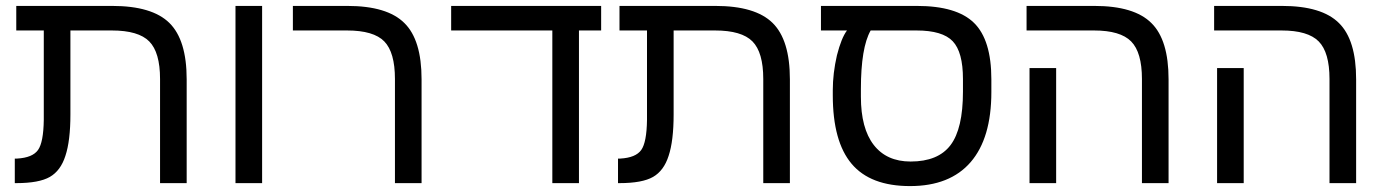

<svg xmlns="http://www.w3.org/2000/svg" viewBox="-20 -619 4684 649"><path d="M128 -214V-516H35V-599H359Q494 -599 552.5 -541.5Q611 -484 611 -351V0H521V-352Q521 -442 484.5 -479Q448 -516 358 -516H218V-232Q218 -143 201 -92Q185 -42 148.5 -21Q112 0 35 0H30V-83H38Q90 -86 108.5 -112Q127 -138 128 -214Z M776 0V-599H866V0Z M1405 -351V0H1315V-352Q1315 -442 1279 -479Q1243 -516 1153 -516H970V-599H1154Q1289 -599 1347 -541Q1405 -484 1405 -351Z M1937 -516V0H1847V-516H1505V-599H2012V-516Z M2167 -214V-516H2074V-599H2398Q2533 -599 2591.5 -541.5Q2650 -484 2650 -351V0H2560V-352Q2560 -442 2523.5 -479Q2487 -516 2397 -516H2257V-232Q2257 -143 2240 -92Q2224 -42 2187.5 -21Q2151 0 2074 0H2069V-83H2077Q2129 -86 2147.5 -112Q2166 -138 2167 -214Z M2795 -297V-314Q2795 -371 2809 -432Q2824 -491 2843 -516H2755V-599H3079Q3214 -599 3272.5 -541.5Q3331 -484 3331 -351V-308Q3331 -152 3261 -71Q3191 10 3056 10Q2922 10 2858.5 -65.5Q2795 -141 2795 -297ZM3078 -516H2923Q2890 -458 2890 -318V-292Q2890 -185 2933.5 -129Q2977 -73 3058 -73Q3151 -73 3193 -128.5Q3235 -184 3235 -309V-352Q3235 -443 3200.5 -479.5Q3166 -516 3078 -516Z M3550 -389V0H3460V-389ZM3930 -351V0H3840V-352Q3840 -442 3803.5 -479Q3767 -516 3678 -516H3450V-599H3679Q3814 -599 3872 -541Q3930 -484 3930 -351Z M4184 -389V0H4094V-389ZM4564 -351V0H4474V-352Q4474 -442 4437.5 -479Q4401 -516 4312 -516H4084V-599H4313Q4448 -599 4506 -541Q4564 -484 4564 -351Z"/></svg>

Font: Libra Sans
Style: Regular
Weight: 400
Foundry: Context Ltd
Version: Version 1.002